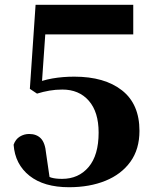

<svg xmlns="http://www.w3.org/2000/svg" viewBox="-20 -767 653 804"><path d="M269 17Q164 17 103.5 -31Q43 -79 37 -161Q45 -184 63 -195Q81 -206 102 -206Q133 -206 151 -187.5Q169 -169 173 -125L189 -15L155 -40Q178 -28 195.5 -23Q213 -18 240 -18Q309 -18 351 -67.5Q393 -117 393 -212Q393 -298 352 -345Q311 -392 241 -392Q213 -392 187 -387.5Q161 -383 135 -375L105 -395L129 -747H538V-623H150L176 -715L154 -399L112 -412Q156 -431 199.5 -438.5Q243 -446 291 -446Q418 -446 491 -388.5Q564 -331 564 -219Q564 -142 526 -89.5Q488 -37 421.5 -10Q355 17 269 17Z"/></svg>

Font: Noto Serif JP Black
Style: Regular
Weight: 900
Designer: Ryoko NISHIZUKA 西塚涼子 (kana & ideographs); Frank Grießhammer (Latin, Greek & Cyrillic); Wenlong ZHANG 张文龙 (bopomofo); San
Foundry: Adobe
Version: Version 2.003-H1;hotconv 1.1.1;makeotfexe 2.6.0